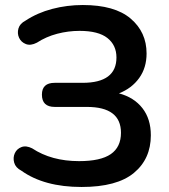

<svg xmlns="http://www.w3.org/2000/svg" viewBox="-20 -735 675 765"><path d="M305 10Q156 10 65 -55Q42 -67 36.5 -87Q31 -107 39 -124.5Q47 -142 65.5 -149Q84 -156 108 -144Q185 -93 295 -93Q381 -93 421.5 -121Q462 -149 462 -206Q462 -309 326 -309H198Q147 -309 147 -358Q147 -405 198 -405H309Q444 -405 444 -506Q444 -555 408 -583.5Q372 -612 297 -612Q252 -612 208 -600.5Q164 -589 127 -565Q102 -552 83 -559.5Q64 -567 56 -584.5Q48 -602 53.5 -621.5Q59 -641 82 -653Q129 -684 188 -699.5Q247 -715 310 -715Q437 -715 500.5 -661Q564 -607 564 -522Q564 -465 534.5 -424Q505 -383 454 -363Q514 -347 547.5 -304Q581 -261 581 -196Q581 -102 513.5 -46Q446 10 305 10Z"/></svg>

Font: Chiron GoRound TC M
Style: Regular
Weight: 500
Designer: Ryoko NISHIZUKA 西塚涼子 (kana, bopomofo & ideographs); Paul D. Hunt (Latin, Greek & Cyrillic); Sandoll Communications 산돌커뮤니
Foundry: Adobe
Version: Version 1.000;hotconv 1.1.1;makeotfexe 2.6.0